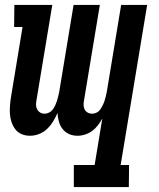

<svg xmlns="http://www.w3.org/2000/svg" viewBox="-20 -540 640 775"><path d="M500 215H278V126H362L393 -62Q385 -47 375 -34Q365 -21 352 -11.5Q339 -2 323.5 3Q308 8 293 8Q274 8 258.5 1Q243 -6 232.5 -19.5Q222 -33 217.5 -50Q213 -67 212 -84Q205 -67 194.5 -50Q184 -33 170 -19.5Q156 -6 137.5 1Q119 8 101 8Q83 8 67.5 1.5Q52 -5 42 -18Q32 -31 26.5 -47.5Q21 -64 20 -81Q19 -98 20.5 -116Q22 -134 25 -152L71 -431H37L38 -520H191L127 -134Q125 -124 125.5 -114.5Q126 -105 130.5 -97.5Q135 -90 142.5 -85.5Q150 -81 160 -81Q169 -81 178 -85.5Q187 -90 193 -98Q199 -106 203 -115Q207 -124 210 -133Q213 -142 215 -151Q217 -160 219 -169L277 -520H383L319 -134Q317 -124 317.5 -114.5Q318 -105 322 -97.5Q326 -90 334 -85.5Q342 -81 352 -81Q361 -81 370 -85.5Q379 -90 384.5 -98Q390 -106 394.5 -115Q399 -124 402 -133Q405 -142 407 -151Q409 -160 411 -169L469 -520H574L467 126H501Z"/></svg>

Font: Iosevka HT Extended
Style: Bold Italic
Weight: 700
Width: 7
Italic angle: -9°
Monospace: yes
Designer: Belleve Invis
Foundry: Belleve Invis
Version: Version 32.3.0; ttfautohint (v1.8.4)